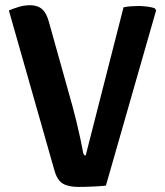

<svg xmlns="http://www.w3.org/2000/svg" viewBox="-20 -711 631 736"><path d="M453.5 -683Q467.5 -686 482.8 -687Q498 -688 511.5 -688Q524.5 -688 542.2 -686Q560 -684 573 -679.5L578.5 -671.5L386 0.5Q362.5 3 334.5 4.2Q306.5 5.5 280.5 5.5Q242 5.5 220.8 -7.2Q199.5 -20 189 -56.5L14 -671Q33 -679 53.5 -685Q74 -691 95.5 -691Q124.5 -691 141.8 -675.5Q159 -660 168 -625L258 -303.5Q265.5 -276.5 272.8 -246Q280 -215.5 286.8 -185Q293.5 -154.5 298.5 -126.5Q301 -115 308.5 -115Z"/></svg>

Font: Signika SemiBold
Style: Regular
Weight: 600
Designer: Anna Giedry
Foundry: Anna Giedry
Version: Version 2.001